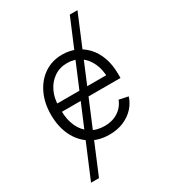

<svg xmlns="http://www.w3.org/2000/svg" viewBox="-222 -835 1012 1145"><g transform="rotate(-30 283.5 -262.0)"><path d="M57.6 204.1 449.2 -727.5H502L112.3 204.1ZM297.9 11.2Q222.7 11.2 167.7 -24.2Q112.8 -59.6 83 -122.1Q53.2 -184.6 53.2 -265.6Q53.2 -346.7 83.3 -409.4Q113.3 -472.2 166.5 -508.1Q219.7 -543.9 290 -543.9Q337.4 -543.9 379.2 -526.6Q420.9 -509.3 453.1 -475.1Q485.4 -440.9 503.7 -390.6Q522 -340.3 522 -274.9V-249H93.3V-305.7H486.3L457 -285.2Q457 -343.3 436.5 -388.4Q416 -433.6 378.7 -459.5Q341.3 -485.4 290 -485.4Q238.8 -485.4 200.2 -459Q161.6 -432.6 140.1 -387.9Q118.7 -343.3 118.7 -288.1V-257.3Q118.7 -194.8 140.4 -147.5Q162.1 -100.1 202.6 -74Q243.2 -47.9 298.3 -47.9Q336.9 -47.9 366.7 -60.3Q396.5 -72.8 417 -94.2Q437.5 -115.7 447.3 -142.6L509.8 -129.4Q498 -90.3 469 -58.3Q439.9 -26.4 396.5 -7.6Q353 11.2 297.9 11.2Z"/></g></svg>

Font: Inter 20pt Light
Style: Regular
Weight: 300
Version: Version 4.001;git-66647c0bb